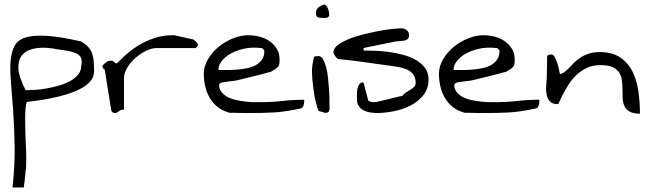

<svg xmlns="http://www.w3.org/2000/svg" viewBox="-20 -497 2849 846"><path d="M35.2 329.1Q45.9 230.5 44.4 146Q43 61.5 38.1 -8.3Q33.2 -78.1 28.3 -133.8Q23.4 -189.5 26.9 -229.5Q30.3 -269.5 44.9 -295.9Q59.6 -322.3 94.7 -332.5Q129.9 -342.8 188 -338.9Q246.1 -335 336.9 -314.5Q357.4 -302.7 369.1 -289.6Q380.9 -276.4 386.2 -260.3Q391.6 -244.1 393.1 -224.6Q394.5 -205.1 394.5 -182.6Q394.5 -157.2 377 -137.7Q359.4 -118.2 332 -104.5Q304.7 -90.8 271 -80.6Q237.3 -70.3 204.6 -64Q171.9 -57.6 143.6 -53.7Q115.2 -49.8 98.6 -47.9Q94.7 -41 92.8 -21Q90.8 -1 90.8 27.3Q90.8 55.7 91.8 87.4Q92.8 119.1 94.2 149.4Q95.7 179.7 95.7 205.1Q95.7 230.5 94.7 244.1Q92.8 252.9 91.8 268.1Q90.8 283.2 88.9 296.9Q86.9 310.5 85.9 319.3L85 329.1ZM235.4 -279.3Q184.6 -290 144 -285.2Q103.5 -280.3 82 -259.3Q60.5 -238.3 61 -199.2Q61.5 -160.2 92.8 -99.6Q110.4 -99.6 134.8 -101.1Q159.2 -102.5 186 -107.4Q212.9 -112.3 240.2 -120.1Q267.6 -127.9 289.6 -140.1Q311.5 -152.3 324.7 -168.9Q337.9 -185.5 337.9 -207Q342.8 -229.5 336.9 -242.2Q331.1 -254.9 316.4 -261.7Q301.8 -268.6 280.8 -272.5Q259.8 -276.4 235.4 -279.3Z M441.4 -190.4Q440.4 -190.4 436.5 -193.8Q432.6 -197.3 432.6 -200.2Q431.6 -200.2 431.6 -202.1V-207Q431.6 -208 432.6 -209Q443.4 -219.7 450.7 -224.6Q458 -229.5 470.7 -229.5Q474.6 -229.5 478 -227.5Q481.4 -225.6 483.4 -223.6Q485.4 -221.7 487.8 -219.7Q490.2 -217.8 493.2 -217.8Q496.1 -217.8 504.9 -227.1Q513.7 -236.3 528.3 -250Q543 -263.7 564.5 -279.8Q585.9 -295.9 612.8 -309.6Q639.6 -323.2 671.4 -332.5Q703.1 -341.8 741.2 -341.8H747.1Q751 -340.8 763.2 -338.4Q775.4 -335.9 789.1 -332.5Q802.7 -329.1 814.9 -326.7Q827.1 -324.2 832 -323.2Q833 -322.3 835.9 -319.8Q838.9 -317.4 841.8 -314.9Q844.7 -312.5 847.2 -309.6Q849.6 -306.6 850.6 -304.7Q850.6 -303.7 851.6 -301.8Q851.6 -301.8 852.1 -300.8Q852.5 -299.8 852.5 -299.8L851.6 -297.9Q851.6 -297.9 851.6 -296.9Q850.6 -295.9 850.6 -294.9Q849.6 -292 845.7 -288.6Q841.8 -285.2 841.8 -285.2H669.9Q648.4 -285.2 623.5 -272.9Q598.6 -260.7 576.7 -241.7Q554.7 -222.7 540.5 -198.7Q526.4 -174.8 526.4 -152.3V-13.7Q515.6 -13.7 510.7 -11.2Q505.9 -8.8 502.4 -5.9Q499 -2.9 495.1 -1Q491.2 1 484.4 1H482.4Q481.4 1 480.5 0Q476.6 -1 473.6 -4.4Q470.7 -7.8 470.7 -8.8Z M877.9 -171.9Q877.9 -205.1 896.5 -236.3Q915 -267.6 943.8 -291Q972.7 -314.5 1007.3 -328.1Q1042 -341.8 1073.2 -341.8Q1098.6 -341.8 1123.5 -335.4Q1148.4 -329.1 1168 -315.4Q1187.5 -301.8 1199.7 -281.7Q1211.9 -261.7 1211.9 -234.4Q1211.9 -221.7 1210.4 -214.4Q1209 -207 1204.1 -201.7Q1199.2 -196.3 1191.9 -191.9Q1184.6 -187.5 1173.8 -180.7Q1168 -179.7 1156.2 -176.3Q1144.5 -172.9 1129.4 -168.9Q1114.3 -165 1097.7 -161.1Q1081.1 -157.2 1065.9 -153.3Q1050.8 -149.4 1039.1 -146.5Q1027.3 -143.6 1021.5 -142.6Q1018.6 -141.6 1008.8 -140.6Q999 -139.6 987.8 -138.2Q976.6 -136.7 966.8 -135.3Q957 -133.8 955.1 -132.8Q952.1 -131.8 948.7 -128.4Q945.3 -125 945.3 -124Q945.3 -104.5 956.1 -91.3Q966.8 -78.1 983.4 -69.3Q1000 -60.5 1021 -56.2Q1042 -51.8 1062.5 -49.3Q1083 -46.9 1100.6 -46.9Q1118.2 -46.9 1128.9 -46.9Q1177.7 -46.9 1224.6 -52.2Q1271.5 -57.6 1320.3 -57.6V-49.8Q1320.3 -43.9 1318.8 -37.6Q1317.4 -31.2 1314.5 -25.9Q1311.5 -20.5 1306.6 -19.5Q1269.5 -11.7 1240.7 -7.3Q1211.9 -2.9 1186.5 -1.5Q1161.1 0 1133.8 0.5Q1106.4 1 1073.2 1H1056.6Q1045.9 1 1033.2 0.5Q1020.5 0 1008.8 0H992.2Q961.9 -7.8 939.9 -24.9Q918 -42 904.3 -65.4Q890.6 -88.9 884.3 -116.2Q877.9 -143.6 877.9 -171.9ZM1096.7 -287.1Q1084 -287.1 1067.9 -284.7Q1051.8 -282.2 1034.7 -276.9Q1017.6 -271.5 1001 -263.2Q984.4 -254.9 971.7 -243.7Q959 -232.4 950.7 -218.8Q942.4 -205.1 942.4 -188.5H982.4Q1003.9 -188.5 1026.4 -190.4Q1048.8 -192.4 1070.3 -196.8Q1091.8 -201.2 1107.9 -210.4Q1124 -219.7 1134.3 -234.4Q1144.5 -249 1144.5 -270.5V-275.4L1134.8 -285.2Q1132.8 -285.2 1127.4 -285.6Q1122.1 -286.1 1116.2 -286.6Q1110.4 -287.1 1105 -287.1Q1099.6 -287.1 1096.7 -287.1Z M1382.8 -8.8Q1376 -28.3 1370.6 -51.3Q1365.2 -74.2 1361.8 -98.6Q1358.4 -123 1356.4 -146.5Q1354.5 -169.9 1354.5 -190.4Q1354.5 -193.4 1355.5 -201.7Q1356.4 -210 1357.9 -218.8Q1359.4 -227.5 1361.3 -235.8Q1363.3 -244.1 1364.3 -247.1Q1365.2 -248 1373 -249Q1380.9 -250 1382.8 -250Q1395.5 -250 1403.3 -236.3Q1411.1 -222.7 1417 -201.2Q1422.9 -179.7 1425.3 -153.8Q1427.7 -127.9 1429.7 -104Q1431.6 -80.1 1431.6 -61.5Q1431.6 -43 1431.6 -36.1Q1431.6 -33.2 1432.1 -26.9Q1432.6 -20.5 1431.6 -14.2Q1430.7 -7.8 1427.2 -3.9Q1423.8 0 1416 0H1412.1Q1410.2 0 1406.2 -1.5Q1402.3 -2.9 1397.5 -4.4Q1392.6 -5.9 1388.7 -6.8Q1384.8 -7.8 1382.8 -8.8ZM1372.1 -439.5Q1372.1 -463.9 1403.3 -475.6Q1410.2 -478.5 1415.5 -473.6Q1420.9 -468.8 1424.3 -460.9Q1427.7 -453.1 1429.2 -444.8Q1430.7 -436.5 1430.7 -432.6Q1430.7 -426.8 1427.7 -423.3Q1424.8 -419.9 1420.4 -418.9Q1416 -418 1411.1 -418H1403.3Q1389.6 -418 1380.9 -420.9Q1372.1 -423.8 1372.1 -439.5Z M1552.7 -59.6V-80.1Q1552.7 -92.8 1554.7 -104.5Q1556.6 -116.2 1562.5 -125Q1568.4 -133.8 1579.1 -133.8V-132.8H1582L1601.6 -57.6Q1601.6 -53.7 1605.5 -51.8Q1609.4 -49.8 1613.8 -48.3Q1618.2 -46.9 1622.6 -46.9Q1627 -46.9 1629.9 -46.9Q1631.8 -46.9 1635.3 -47.4Q1638.7 -47.9 1639.6 -47.9Q1645.5 -48.8 1662.1 -53.2Q1678.7 -57.6 1696.8 -61.5Q1714.8 -65.4 1731 -69.8Q1747.1 -74.2 1753.9 -75.2Q1758.8 -83 1768.6 -89.4Q1778.3 -95.7 1788.1 -101.6Q1797.9 -107.4 1804.7 -114.3Q1811.5 -121.1 1811.5 -131.8Q1811.5 -156.2 1799.3 -170.9Q1787.1 -185.5 1768.1 -192.9Q1749 -200.2 1727.5 -203.1Q1706.1 -206.1 1686.5 -209Q1678.7 -210 1661.6 -212.4Q1644.5 -214.8 1623 -217.8Q1601.6 -220.7 1578.1 -224.1Q1554.7 -227.5 1532.7 -230Q1510.7 -232.4 1493.7 -234.4Q1476.6 -236.3 1468.8 -237.3Q1462.9 -241.2 1456.1 -251Q1449.2 -260.7 1449.2 -266.6Q1449.2 -283.2 1467.3 -297.4Q1485.4 -311.5 1512.7 -323.2Q1540 -335 1574.7 -343.8Q1609.4 -352.5 1643.1 -359.4Q1676.8 -366.2 1705.6 -369.1Q1734.4 -372.1 1750 -372.1Q1761.7 -372.1 1772 -364.3Q1782.2 -356.4 1782.2 -341.8Q1782.2 -330.1 1775.9 -324.7Q1769.5 -319.3 1760.3 -317.9Q1751 -316.4 1741.7 -315.9Q1732.4 -315.4 1724.6 -314.5Q1709 -311.5 1685.1 -306.6Q1661.1 -301.8 1637.7 -296.9Q1614.3 -292 1598.6 -289.1L1582 -285.2V-274.4Q1600.6 -274.4 1628.9 -273.4Q1657.2 -272.5 1689.5 -268.6Q1721.7 -264.6 1753.4 -256.3Q1785.2 -248 1810.5 -233.9Q1835.9 -219.7 1852.1 -198.7Q1868.2 -177.7 1868.2 -147.5Q1868.2 -106.4 1845.7 -78.1Q1823.2 -49.8 1789.1 -32.2Q1754.9 -14.6 1714.8 -6.8Q1674.8 1 1640.6 1Q1627 1 1611.3 -1.5Q1595.7 -3.9 1582.5 -10.7Q1569.3 -17.6 1561 -29.3Q1552.7 -41 1552.7 -59.6Z M1914.1 -171.9Q1914.1 -205.1 1932.6 -236.3Q1951.2 -267.6 1980 -291Q2008.8 -314.5 2043.5 -328.1Q2078.1 -341.8 2109.4 -341.8Q2134.8 -341.8 2159.7 -335.4Q2184.6 -329.1 2204.1 -315.4Q2223.6 -301.8 2235.8 -281.7Q2248 -261.7 2248 -234.4Q2248 -221.7 2246.6 -214.4Q2245.1 -207 2240.2 -201.7Q2235.4 -196.3 2228 -191.9Q2220.7 -187.5 2210 -180.7Q2204.1 -179.7 2192.4 -176.3Q2180.7 -172.9 2165.5 -168.9Q2150.4 -165 2133.8 -161.1Q2117.2 -157.2 2102.1 -153.3Q2086.9 -149.4 2075.2 -146.5Q2063.5 -143.6 2057.6 -142.6Q2054.7 -141.6 2044.9 -140.6Q2035.2 -139.6 2023.9 -138.2Q2012.7 -136.7 2002.9 -135.3Q1993.2 -133.8 1991.2 -132.8Q1988.3 -131.8 1984.9 -128.4Q1981.4 -125 1981.4 -124Q1981.4 -104.5 1992.2 -91.3Q2002.9 -78.1 2019.5 -69.3Q2036.1 -60.5 2057.1 -56.2Q2078.1 -51.8 2098.6 -49.3Q2119.1 -46.9 2136.7 -46.9Q2154.3 -46.9 2165 -46.9Q2213.9 -46.9 2260.7 -52.2Q2307.6 -57.6 2356.4 -57.6V-49.8Q2356.4 -43.9 2355 -37.6Q2353.5 -31.2 2350.6 -25.9Q2347.7 -20.5 2342.8 -19.5Q2305.7 -11.7 2276.9 -7.3Q2248 -2.9 2222.7 -1.5Q2197.3 0 2169.9 0.5Q2142.6 1 2109.4 1H2092.8Q2082 1 2069.3 0.5Q2056.6 0 2044.9 0H2028.3Q1998 -7.8 1976.1 -24.9Q1954.1 -42 1940.4 -65.4Q1926.8 -88.9 1920.4 -116.2Q1914.1 -143.6 1914.1 -171.9ZM2132.8 -287.1Q2120.1 -287.1 2104 -284.7Q2087.9 -282.2 2070.8 -276.9Q2053.7 -271.5 2037.1 -263.2Q2020.5 -254.9 2007.8 -243.7Q1995.1 -232.4 1986.8 -218.8Q1978.5 -205.1 1978.5 -188.5H2018.6Q2040 -188.5 2062.5 -190.4Q2085 -192.4 2106.4 -196.8Q2127.9 -201.2 2144 -210.4Q2160.2 -219.7 2170.4 -234.4Q2180.7 -249 2180.7 -270.5V-275.4L2170.9 -285.2Q2168.9 -285.2 2163.6 -285.6Q2158.2 -286.1 2152.3 -286.6Q2146.5 -287.1 2141.1 -287.1Q2135.7 -287.1 2132.8 -287.1Z M2626 -210Q2591.8 -210 2565.9 -197.8Q2540 -185.5 2519.5 -166Q2499 -146.5 2485.4 -124.5Q2471.7 -102.5 2461.4 -83Q2451.2 -63.5 2445.8 -50.8Q2440.4 -38.1 2438.5 -38.1Q2412.1 -38.1 2401.4 -51.8Q2390.6 -65.4 2387.7 -85.4Q2384.8 -105.5 2387.2 -127.4Q2389.6 -149.4 2389.6 -166V-182.6Q2389.6 -194.3 2390.1 -207Q2390.6 -219.7 2390.6 -230.5V-247.1Q2393.6 -254.9 2398.4 -255.9Q2403.3 -256.8 2409.2 -256.8Q2418 -256.8 2423.8 -246.6Q2429.7 -236.3 2434.6 -221.7Q2439.5 -207 2442.4 -192.9Q2445.3 -178.7 2447.3 -170.9Q2459 -172.9 2468.8 -180.7Q2478.5 -188.5 2488.8 -199.2Q2499 -210 2510.7 -221.7Q2522.5 -233.4 2538.1 -243.7Q2553.7 -253.9 2574.7 -260.7Q2595.7 -267.6 2623 -267.6Q2677.7 -267.6 2712.9 -243.7Q2748 -219.7 2767.1 -181.2Q2786.1 -142.6 2793 -94.2Q2799.8 -45.9 2799.8 3.9Q2770.5 3.9 2754.4 -5.4Q2738.3 -14.6 2731.4 -29.8Q2724.6 -44.9 2723.6 -64Q2722.7 -83 2722.7 -103Q2722.7 -123 2720.2 -142.6Q2717.8 -162.1 2708.5 -176.8Q2699.2 -191.4 2680.2 -200.7Q2661.1 -210 2626 -210Z"/></svg>

Font: Swanky and Moo Moo
Style: Regular
Weight: 400
Designer: Kimberly Geswein
Foundry: Kimberly Geswein
Version: Version 1.002 2001